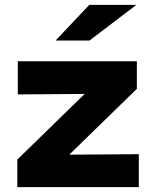

<svg xmlns="http://www.w3.org/2000/svg" viewBox="-20 -767 640 787"><path d="M51 0V-113L327 -382L53 -380V-516H541V-403L264 -133L549 -135V0ZM208 -601 346 -747H539L347 -601Z"/></svg>

Font: Red Hat Mono
Style: Bold
Weight: 700
Monospace: yes
Designer: Pentagram, MCKL
Foundry: Pentagram, MCKL
Version: Version 1.023; ttfautohint (v1.8.3)